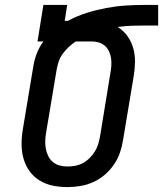

<svg xmlns="http://www.w3.org/2000/svg" viewBox="-20 -755 665 783"><path d="M255 8Q224 8 195 2Q166 -4 141.5 -19Q117 -34 100.5 -57Q84 -80 76 -108Q68 -136 68 -166.5Q68 -197 73 -227L116 -485Q120 -511 130 -537Q140 -563 157 -586H133L157 -735H254L244 -670H257Q294 -690 334 -702.5Q374 -715 414 -722.5Q454 -730 493.5 -732.5Q533 -735 573 -735H625V-651H573Q545 -651 517 -650Q489 -649 460 -645Q484 -630 500 -607.5Q516 -585 523.5 -558Q531 -531 530.5 -501.5Q530 -472 525 -443L482 -185Q478 -159 469.5 -133.5Q461 -108 445 -84.5Q429 -61 407.5 -42.5Q386 -24 360.5 -12.5Q335 -1 308 3.5Q281 8 255 8ZM255 -76Q271 -76 287 -79Q303 -82 318 -90Q333 -98 345.5 -110.5Q358 -123 367 -137.5Q376 -152 380.5 -167.5Q385 -183 388 -199L430 -456Q433 -472 434 -487Q435 -502 433 -516.5Q431 -531 425 -544.5Q419 -558 408.5 -567.5Q398 -577 384 -581.5Q370 -586 355 -586H289Q274 -576 260.5 -563.5Q247 -551 236 -536Q225 -521 219.5 -504.5Q214 -488 211 -471L168 -214Q165 -197 164.5 -180.5Q164 -164 167 -148Q170 -132 177 -118Q184 -104 196 -94Q208 -84 223.5 -80Q239 -76 255 -76Z"/></svg>

Font: Iosevka HT Medium Extended
Style: Italic
Weight: 500
Width: 7
Italic angle: -9°
Monospace: yes
Designer: Belleve Invis
Foundry: Belleve Invis
Version: Version 32.3.0; ttfautohint (v1.8.4)